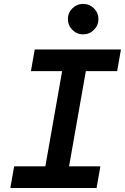

<svg xmlns="http://www.w3.org/2000/svg" viewBox="-20 -941 626 961"><path d="M31.7 0 50.8 -108.4H207L291 -585H134.8L153.8 -693.4H585.4L566.4 -585H409.7L325.7 -108.4H482.4L463.4 0ZM396 -769Q364.7 -769 342.3 -791.5Q319.8 -814 319.8 -845.2Q319.8 -877 342.3 -899.2Q364.7 -921.4 396 -921.4Q427.7 -921.4 450.2 -899.2Q472.7 -877 472.7 -845.2Q472.7 -814 450.2 -791.5Q427.7 -769 396 -769Z"/></svg>

Font: Cascadia Code PL SemiBold
Style: Italic
Weight: 600
Italic angle: -10°
Monospace: yes
Designer: Aaron Bell
Foundry: Saja Typeworks
Version: Version 2404.023; ttfautohint (v1.8.4)